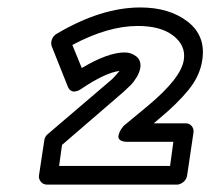

<svg xmlns="http://www.w3.org/2000/svg" viewBox="-20 -752 566 517"><path d="M85 -279.8 99.1 -373Q100.6 -384.8 108.9 -391.1L282.2 -539.1Q289.6 -546.4 301.8 -561Q263.2 -556.2 198.2 -512.2Q194.8 -509.8 190.7 -508.1Q186.5 -506.3 180.9 -505.6Q175.3 -504.9 170.2 -508.5Q165 -512.2 162.1 -520L119.1 -627.9Q116.2 -636.7 120.1 -646.5Q124 -656.2 132.8 -661.1Q252.4 -731.9 357.9 -731.9Q435.5 -731.9 484.9 -694.1Q534.2 -656.2 524.9 -591.8Q519 -548.8 488.5 -511Q458 -473.1 407.2 -431.2L394 -419.9H480Q490.7 -419.9 496.6 -412.1Q502.4 -404.3 501 -395L483.9 -279.8Q482.4 -269 473.9 -262Q465.3 -254.9 456.1 -254.9H106.9Q96.2 -254.9 89.8 -262.9Q83.5 -271 85 -279.8ZM139.2 -305.2H438L446.8 -370.1H323.2Q310.1 -370.1 304 -374.5Q297.9 -378.9 298.8 -385.3Q299.8 -391.6 302.7 -397.9Q305.7 -404.3 309.6 -408.7L313 -413.1L377.9 -466.8Q468.8 -542.5 475.1 -591.8Q480.5 -629.4 446.8 -655.8Q413.1 -682.1 351.1 -682.1Q270.5 -682.1 174.8 -630.9L200.2 -568.8Q270.5 -610.8 315.9 -610.8Q333 -610.8 346.7 -600.3Q360.4 -589.8 357.9 -569.8Q356 -557.1 347.9 -543.9Q339.8 -530.8 332.8 -523.7Q325.7 -516.6 313 -504.9L147 -361.8Z"/></svg>

Font: Trueno Black Outline
Style: Italic
Weight: 900
Width: 6
Designer: Julieta Ulanovsky
Foundry: Julieta Ulanovsky
Version: Version 3.001b | FøM Fix